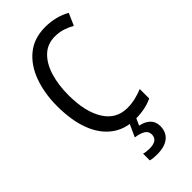

<svg xmlns="http://www.w3.org/2000/svg" viewBox="-296 -789 1094 1094"><g transform="rotate(-45 251.0 -242.5)"><path d="M325 -648Q264 -648 223.5 -609Q183 -570 163 -504Q143 -438 143 -357Q143 -222 191.5 -144.5Q240 -67 329 -67Q363 -67 394.5 -74.5Q426 -82 455 -94V-18Q398 10 318 10Q234 10 174.5 -34.5Q115 -79 84 -161Q53 -243 53 -358Q53 -461 83.5 -544.5Q114 -628 174 -676.5Q234 -725 324 -725Q408 -725 476 -687L444 -614Q418 -629 388.5 -638.5Q359 -648 325 -648ZM389 138Q389 187 356 213.5Q323 240 262 240Q227 240 208 234V180Q228 186 254 186Q321 186 321 138Q321 112 299 99Q277 86 240 81L277 0H328L305 51Q344 59 366.5 80.5Q389 102 389 138Z"/></g></svg>

Font: Noto Sans Hebrew Condensed
Style: Regular
Weight: 400
Width: 3
Designer: Monotype Design Team
Foundry: Monotype Imaging Inc.
Version: Version 2.004; ttfautohint (v1.8.4.7-5d5b)